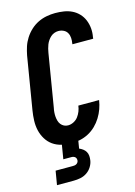

<svg xmlns="http://www.w3.org/2000/svg" viewBox="-141 -816 781 1109"><g transform="rotate(-15 250.0 -261.5)"><path d="M200 8Q170 8 141.5 1Q113 -6 90.5 -22Q68 -38 53 -62.5Q38 -87 31.5 -115Q25 -143 26 -173.5Q27 -204 32 -234L84 -548Q89 -574 97 -599Q105 -624 120 -647.5Q135 -671 155.5 -690Q176 -709 200.5 -721Q225 -733 251.5 -738Q278 -743 303 -743Q330 -743 355.5 -739Q381 -735 403.5 -724Q426 -713 443 -695Q460 -677 469.5 -654Q479 -631 481.5 -605Q484 -579 479 -553L478 -543H354V-548Q357 -564 356 -580.5Q355 -597 347.5 -610.5Q340 -624 325.5 -631Q311 -638 294 -638Q282 -638 270 -633.5Q258 -629 248.5 -620.5Q239 -612 231.5 -601Q224 -590 219.5 -578.5Q215 -567 212 -555Q209 -543 207 -531L155 -217Q152 -204 151 -190.5Q150 -177 151 -164.5Q152 -152 155.5 -139.5Q159 -127 166.5 -117.5Q174 -108 185 -102.5Q196 -97 209 -97Q226 -97 242.5 -105.5Q259 -114 269.5 -128Q280 -142 286.5 -158.5Q293 -175 295 -192H419V-191Q415 -165 406 -140Q397 -115 382.5 -91.5Q368 -68 348 -48.5Q328 -29 303.5 -16Q279 -3 252.5 2.5Q226 8 200 8ZM57 220 71 137H171Q177 137 182.5 136.5Q188 136 193.5 133.5Q199 131 203 126Q207 121 208 115Q209 109 207.5 103Q206 97 202 93Q198 89 192 87Q186 85 180 85H131L161 -97H259L235 49Q247 54 257 61.5Q267 69 273.5 80Q280 91 281 104.5Q282 118 280 131Q277 151 265.5 169.5Q254 188 236 200Q218 212 197.5 216Q177 220 157 220Z"/></g></svg>

Font: Iosevka Term Curly XBd Obl
Style: Regular
Weight: 800
Italic angle: -9°
Designer: Belleve Invis
Foundry: Belleve Invis
Version: Version 32.3.0